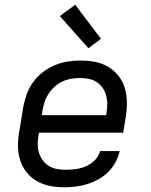

<svg xmlns="http://www.w3.org/2000/svg" viewBox="-20 -784 640 812"><path d="M252 8Q220 8 190 2Q160 -4 135 -18.5Q110 -33 92 -56Q74 -79 65 -107.5Q56 -136 56 -167Q56 -198 62 -230L78 -330Q83 -357 92.5 -384Q102 -411 119 -435Q136 -459 159.5 -477.5Q183 -496 210 -507.5Q237 -519 264.5 -523.5Q292 -528 319 -528Q351 -528 381 -522.5Q411 -517 436.5 -502Q462 -487 480.5 -464Q499 -441 507.5 -412.5Q516 -384 516.5 -353Q517 -322 512 -290L501 -223H145L144 -218Q140 -198 139.5 -178.5Q139 -159 144 -141Q149 -123 159.5 -108Q170 -93 185.5 -83Q201 -73 220 -69.5Q239 -66 259 -66Q280 -66 301.5 -69Q323 -72 344 -81Q365 -90 381.5 -107Q398 -124 403 -145H486Q481 -121 468.5 -98Q456 -75 437.5 -56.5Q419 -38 396 -25.5Q373 -13 349 -5.5Q325 2 300.5 5Q276 8 252 8ZM157 -297H429L430 -302Q433 -322 433.5 -341Q434 -360 429.5 -378Q425 -396 415 -411Q405 -426 390.5 -436Q376 -446 357.5 -450Q339 -454 319 -454Q301 -454 282 -451Q263 -448 245.5 -440Q228 -432 212.5 -418.5Q197 -405 186 -388.5Q175 -372 169 -354Q163 -336 160 -318ZM354 -580 233 -716 298 -764 407 -620Z"/></svg>

Font: Iosevka Aile Oblique
Style: Regular
Weight: 400
Italic angle: -9°
Designer: Belleve Invis
Foundry: Belleve Invis
Version: Version 31.1.0; ttfautohint (v1.8.4)